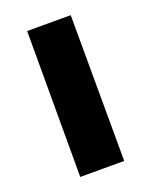

<svg xmlns="http://www.w3.org/2000/svg" viewBox="-102 -558 487 617"><g transform="rotate(-20 141.0 -249.5)"><path d="M66 0V-499H215L216.4 0Z"/></g></svg>

Font: Maven Pro
Style: Regular
Weight: 400
Designer: Joe Prince
Foundry: Joe Prince
Version: Version 2.103